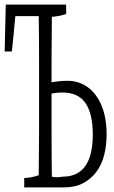

<svg xmlns="http://www.w3.org/2000/svg" viewBox="-31 -747 494 834"><path d="M74.2 26.4Q106.4 24.9 137.2 14.2Q138.2 -65.9 138.7 -174.8Q138.7 -324.2 138.7 -483.9Q138.7 -594.2 137.2 -676.8H35.6Q28.3 -595.2 20.5 -523.4H-10.7Q-8.3 -620.1 -5.9 -727.1H256.3Q256.3 -702.1 256.3 -686.5Q225.1 -675.3 194.3 -674.3Q192.9 -552.7 192.9 -485.4Q192.9 -432.6 192.9 -389.6Q231.4 -396 261.2 -396Q313 -396 351.3 -367.4Q389.6 -338.9 410.9 -286.6Q432.1 -234.4 432.1 -163.6Q432.1 -115.7 421.6 -74Q411.1 -32.2 387.7 -0.7Q364.3 30.8 329.6 48.8Q295.9 66.9 247.6 66.9H74.2Q74.2 51.3 74.2 26.4ZM200.7 -341.8Q198.7 -341.3 192.9 -340.3Q192.9 -253.9 192.9 -176.8Q192.9 -114.3 193.4 -52.2Q193.8 -11.2 194.3 20.5Q205.6 22.9 217 22.9Q228.5 22.9 239.7 20.5Q282.7 20.5 310.5 2Q340.3 -16.6 356.2 -57.9Q372.1 -99.1 372.1 -161.6Q372.1 -252.9 340.3 -299.3Q308.6 -345.2 239.7 -345.2Q219.2 -345.2 200.7 -341.8Z"/></svg>

Font: Scarab Serif
Style: Condensed-Light
Weight: 300
Designer: John Roberts
Foundry: Scarab
Version: 1.0